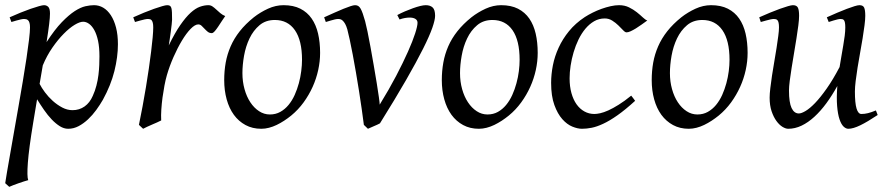

<svg xmlns="http://www.w3.org/2000/svg" viewBox="-23 -477 3430 741"><path d="M297.9 -393.1Q284.7 -393.1 264.6 -380.9Q244.6 -368.7 222.7 -346.4Q200.7 -324.2 179.2 -293.2Q157.7 -262.2 142.1 -224.6L129.9 -153.3Q137.2 -138.7 150.4 -120.8Q163.6 -103 180.7 -87.6Q197.8 -72.3 217.3 -62Q236.8 -51.8 256.8 -51.8Q283.2 -51.8 303.5 -66.2Q323.7 -80.6 335 -106.9Q343.8 -126 349.1 -146.7Q354.5 -167.5 356.9 -187.7Q359.4 -208 360.1 -226.6Q360.8 -245.1 360.8 -259.8Q360.8 -293.9 355.5 -319.1Q350.1 -344.2 341.1 -360.6Q332 -377 320.8 -385Q309.6 -393.1 297.9 -393.1ZM169.9 -424.8Q169.9 -410.2 166.7 -383.8Q163.6 -357.4 156.7 -314.5Q188 -362.8 215.3 -391.1Q242.7 -419.4 265.4 -434.1Q288.1 -448.7 306.6 -452.9Q325.2 -457 339.8 -457Q358.9 -457 375.5 -447.3Q392.1 -437.5 404.8 -418.2Q417.5 -398.9 424.8 -370.8Q432.1 -342.8 432.1 -306.2Q432.1 -257.3 418.5 -202.6Q404.8 -147.9 374 -91.8Q362.8 -72.3 348.4 -52.5Q334 -32.7 316.9 -16.6Q299.8 -0.5 280.5 9.8Q261.2 20 240.2 20Q223.6 20 207.8 10Q191.9 0 176.5 -16.1Q161.1 -32.2 147 -52.7Q132.8 -73.2 120.1 -93.8L105 -2.9Q88.4 97.7 84.5 151.1Q80.6 204.6 85.9 218.3Q78.6 220.2 68.8 223.4Q59.1 226.6 48.6 230.2Q38.1 233.9 28.6 237.5Q19 241.2 12.7 244.1L-2.9 230Q-1 215.8 4.2 186Q9.3 156.2 16.4 116.2Q23.4 76.2 31.7 28.8Q40 -18.6 48.6 -67.4Q57.1 -116.2 65.2 -164.1Q73.2 -211.9 79.3 -252.7Q85.4 -293.5 89.1 -324.5Q92.8 -355.5 92.8 -371.1Q92.8 -382.3 90.8 -388.9Q88.9 -395.5 85.4 -398.7Q82 -401.9 78.1 -402.8Q74.2 -403.8 69.8 -403.8Q65.4 -403.8 57.4 -402.1Q49.3 -400.4 41 -397.9Q31.7 -395.5 21 -392.1L14.2 -410.2Q34.7 -419.4 55.7 -428Q76.7 -436.5 95 -442.9Q113.3 -449.2 127.2 -453.1Q141.1 -457 147 -457Q156.7 -457 163.3 -450.4Q169.9 -443.8 169.9 -424.8Z M846.2 -415Q840.3 -407.2 833.3 -396Q826.2 -384.8 819.1 -374.3Q812 -363.8 805.7 -356.4Q799.3 -349.1 794.4 -349.1Q785.2 -349.1 778.6 -354.5Q772 -359.9 766.4 -366Q760.7 -372.1 755.1 -377.4Q749.5 -382.8 742.2 -382.8Q729.5 -382.8 712.6 -365.5Q695.8 -348.1 679 -320.1Q662.1 -292 646.7 -257.1Q631.3 -222.2 621.1 -187Q615.7 -168.5 611.6 -146.2Q607.4 -124 604.2 -100.6Q601.1 -77.1 599.6 -54.4Q598.1 -31.7 599.1 -12.2Q592.8 -8.8 583.3 -4.6Q573.7 -0.5 563.7 3.9Q553.7 8.3 544.4 12.5Q535.2 16.6 529.3 20L513.2 4.9Q520.5 -29.8 527.3 -66.9Q534.2 -104 540.3 -140.9Q546.4 -177.7 551.5 -212.9Q556.6 -248 560.3 -278.3Q564 -308.6 566.2 -332.5Q568.4 -356.4 568.4 -371.1Q568.4 -382.3 566.7 -388.9Q564.9 -395.5 562.3 -398.7Q559.6 -401.9 555.9 -402.8Q552.2 -403.8 548.3 -403.8Q543.5 -403.8 535.2 -402.1Q526.9 -400.4 518.6 -397.9Q508.8 -395.5 498 -392.1L491.2 -410.2Q511.7 -419.4 532.5 -428Q553.2 -436.5 571.3 -442.9Q589.4 -449.2 602.8 -453.1Q616.2 -457 622.1 -457Q628.9 -457 632.8 -454.6Q636.7 -452.1 638.4 -446Q640.1 -439.9 640.6 -429Q641.1 -418 641.1 -400.9Q641.1 -395.5 639.6 -382.8Q638.2 -370.1 636.2 -355.2Q634.3 -340.3 632.1 -325.7Q629.9 -311 628.4 -301.8Q651.9 -350.1 672.9 -380.4Q693.8 -410.6 712.6 -427.7Q731.4 -444.8 748.5 -450.9Q765.6 -457 781.2 -457Q790 -457 797.1 -452.1Q804.2 -447.3 811.5 -440.4Q818.8 -433.6 827.1 -426.5Q835.4 -419.4 846.2 -415Z M1142.6 -246.1Q1142.6 -320.8 1115.2 -360.4Q1087.9 -399.9 1037.6 -399.9Q1002.4 -399.9 978.5 -379.6Q954.6 -359.4 939.9 -328.6Q925.3 -297.9 918.9 -262Q912.6 -226.1 912.6 -194.8Q912.6 -162.1 920.7 -133.1Q928.7 -104 943.1 -82.3Q957.5 -60.5 976.8 -47.9Q996.1 -35.2 1018.6 -35.2Q1041 -35.2 1058.8 -45.2Q1076.7 -55.2 1090.6 -72Q1104.5 -88.9 1114.3 -110.6Q1124 -132.3 1130.4 -155.8Q1136.7 -179.2 1139.6 -202.6Q1142.6 -226.1 1142.6 -246.1ZM1212.4 -272.9Q1212.4 -240.2 1205.1 -206.8Q1197.8 -173.3 1183.6 -141.8Q1169.4 -110.4 1148.7 -81.8Q1127.9 -53.2 1100.6 -30.8Q1087.9 -20.5 1073.7 -11.2Q1059.6 -2 1044.9 5.1Q1030.3 12.2 1015.1 16.1Q1000 20 985.4 20Q951.2 20 924.6 5.6Q897.9 -8.8 879.6 -33.9Q861.3 -59.1 851.8 -93.5Q842.3 -127.9 842.3 -168Q842.3 -203.1 848.1 -235.6Q854 -268.1 867.2 -298.3Q880.4 -328.6 902.3 -356.4Q924.3 -384.3 956.5 -410.2Q981.4 -429.7 1011.2 -443.4Q1041 -457 1071.3 -457Q1109.4 -457 1136.2 -443.4Q1163.1 -429.7 1179.9 -405.3Q1196.8 -380.9 1204.6 -347.2Q1212.4 -313.5 1212.4 -272.9Z M1656.2 -416Q1656.2 -400.4 1645.5 -369.6Q1634.8 -338.9 1609.9 -289.1Q1585 -239.3 1544.2 -168.2Q1503.4 -97.2 1443.4 -1Q1439 1.5 1433.1 4.2Q1427.2 6.8 1420.9 9.5Q1414.6 12.2 1408.2 15.1Q1401.9 18.1 1397 20L1381.3 4.9Q1377.9 -22.5 1373 -56.4Q1368.2 -90.3 1362.5 -126.2Q1356.9 -162.1 1350.6 -198.2Q1344.2 -234.4 1338.4 -266.1Q1332.5 -297.9 1326.9 -323.2Q1321.3 -348.6 1317.4 -363.8Q1313.5 -377 1309.1 -384.8Q1304.7 -392.6 1300 -397Q1295.4 -401.4 1291 -402.6Q1286.6 -403.8 1282.2 -403.8Q1277.3 -403.8 1269.5 -402.1Q1261.7 -400.4 1253.9 -397.9Q1245.1 -395.5 1234.4 -392.1L1228 -410.2Q1248.5 -419.4 1267.6 -428Q1286.6 -436.5 1302.2 -442.9Q1317.9 -449.2 1329.6 -453.1Q1341.3 -457 1347.2 -457Q1354.5 -457 1359.6 -453.9Q1364.7 -450.7 1368.9 -443.4Q1373 -436 1377.2 -424.1Q1381.3 -412.1 1386.2 -395Q1389.6 -382.3 1395.3 -355.5Q1400.9 -328.6 1407 -294.9Q1413.1 -261.2 1419.4 -224.9Q1425.8 -188.5 1430.9 -156.7Q1436 -125 1439.2 -102.3Q1442.4 -79.6 1442.4 -73.2Q1478.5 -131.8 1505.9 -184.1Q1533.2 -236.3 1551.5 -277.6Q1569.8 -318.8 1579.1 -347.7Q1588.4 -376.5 1588.4 -389.2Q1588.4 -398.9 1580.1 -404.1Q1571.8 -409.2 1558.1 -409.2Q1549.8 -409.2 1539.8 -407.5Q1529.8 -405.8 1519 -401.9L1510.3 -418.9Q1523.9 -426.3 1539.8 -433.1Q1555.7 -439.9 1570.8 -445.3Q1585.9 -450.7 1598.9 -453.9Q1611.8 -457 1620.1 -457Q1637.2 -457 1646.7 -448.2Q1656.2 -439.5 1656.2 -416Z M1982.4 -246.1Q1982.4 -320.8 1955.1 -360.4Q1927.7 -399.9 1877.4 -399.9Q1842.3 -399.9 1818.4 -379.6Q1794.4 -359.4 1779.8 -328.6Q1765.1 -297.9 1758.8 -262Q1752.4 -226.1 1752.4 -194.8Q1752.4 -162.1 1760.5 -133.1Q1768.6 -104 1783 -82.3Q1797.4 -60.5 1816.7 -47.9Q1835.9 -35.2 1858.4 -35.2Q1880.9 -35.2 1898.7 -45.2Q1916.5 -55.2 1930.4 -72Q1944.3 -88.9 1954.1 -110.6Q1963.9 -132.3 1970.2 -155.8Q1976.6 -179.2 1979.5 -202.6Q1982.4 -226.1 1982.4 -246.1ZM2052.2 -272.9Q2052.2 -240.2 2044.9 -206.8Q2037.6 -173.3 2023.4 -141.8Q2009.3 -110.4 1988.5 -81.8Q1967.8 -53.2 1940.4 -30.8Q1927.7 -20.5 1913.6 -11.2Q1899.4 -2 1884.8 5.1Q1870.1 12.2 1855 16.1Q1839.8 20 1825.2 20Q1791 20 1764.4 5.6Q1737.8 -8.8 1719.5 -33.9Q1701.2 -59.1 1691.7 -93.5Q1682.1 -127.9 1682.1 -168Q1682.1 -203.1 1688 -235.6Q1693.8 -268.1 1707 -298.3Q1720.2 -328.6 1742.2 -356.4Q1764.2 -384.3 1796.4 -410.2Q1821.3 -429.7 1851.1 -443.4Q1880.9 -457 1911.1 -457Q1949.2 -457 1976.1 -443.4Q2002.9 -429.7 2019.8 -405.3Q2036.6 -380.9 2044.4 -347.2Q2052.2 -313.5 2052.2 -272.9Z M2475.1 -397.9Q2464.8 -390.6 2453.4 -382.3Q2441.9 -374 2431.2 -367.4Q2420.4 -360.8 2410.9 -356.4Q2401.4 -352.1 2395 -352.1Q2389.6 -352.1 2381.8 -360.4Q2374 -368.7 2363.5 -378.9Q2353 -389.2 2339.8 -397.5Q2326.7 -405.8 2311 -405.8Q2288.6 -405.8 2270 -395Q2251.5 -384.3 2236.3 -366.2Q2221.2 -348.1 2209.7 -324.5Q2198.2 -300.8 2190.7 -275.1Q2183.1 -249.5 2179.2 -223.6Q2175.3 -197.8 2175.3 -174.8Q2175.3 -143.1 2182.4 -117.7Q2189.5 -92.3 2202.1 -74.5Q2214.8 -56.6 2232.4 -46.9Q2250 -37.1 2271 -37.1Q2279.8 -37.1 2293.5 -40Q2307.1 -43 2325 -51Q2342.8 -59.1 2364.7 -72.8Q2386.7 -86.4 2413.1 -107.9Q2417 -102.5 2421.4 -97.2Q2425.8 -91.8 2428.2 -87.9Q2390.1 -53.2 2359.9 -32Q2329.6 -10.7 2304.9 0.7Q2280.3 12.2 2260.5 16.1Q2240.7 20 2223.1 20Q2206.5 20 2186 11.7Q2165.5 3.4 2147.2 -17.1Q2128.9 -37.6 2116.5 -71.8Q2104 -106 2104 -157.2Q2104 -189.9 2110.8 -224.9Q2117.7 -259.8 2133.1 -293.2Q2148.4 -326.7 2173.1 -356.9Q2197.8 -387.2 2233.9 -411.1Q2247.6 -419.9 2264.2 -428.2Q2280.8 -436.5 2298.6 -442.9Q2316.4 -449.2 2333.7 -453.1Q2351.1 -457 2366.2 -457Q2387.7 -457 2404.5 -448.7Q2421.4 -440.4 2434.6 -429.9Q2447.8 -419.4 2457.8 -409.9Q2467.8 -400.4 2475.1 -397.9Z M2792.5 -246.1Q2792.5 -320.8 2765.1 -360.4Q2737.8 -399.9 2687.5 -399.9Q2652.3 -399.9 2628.4 -379.6Q2604.5 -359.4 2589.8 -328.6Q2575.2 -297.9 2568.8 -262Q2562.5 -226.1 2562.5 -194.8Q2562.5 -162.1 2570.6 -133.1Q2578.6 -104 2593 -82.3Q2607.4 -60.5 2626.7 -47.9Q2646 -35.2 2668.5 -35.2Q2690.9 -35.2 2708.7 -45.2Q2726.6 -55.2 2740.5 -72Q2754.4 -88.9 2764.2 -110.6Q2773.9 -132.3 2780.3 -155.8Q2786.6 -179.2 2789.6 -202.6Q2792.5 -226.1 2792.5 -246.1ZM2862.3 -272.9Q2862.3 -240.2 2855 -206.8Q2847.7 -173.3 2833.5 -141.8Q2819.3 -110.4 2798.6 -81.8Q2777.8 -53.2 2750.5 -30.8Q2737.8 -20.5 2723.6 -11.2Q2709.5 -2 2694.8 5.1Q2680.2 12.2 2665 16.1Q2649.9 20 2635.3 20Q2601.1 20 2574.5 5.6Q2547.9 -8.8 2529.5 -33.9Q2511.2 -59.1 2501.7 -93.5Q2492.2 -127.9 2492.2 -168Q2492.2 -203.1 2498 -235.6Q2503.9 -268.1 2517.1 -298.3Q2530.3 -328.6 2552.2 -356.4Q2574.2 -384.3 2606.4 -410.2Q2631.3 -429.7 2661.1 -443.4Q2690.9 -457 2721.2 -457Q2759.3 -457 2786.1 -443.4Q2813 -429.7 2829.8 -405.3Q2846.7 -380.9 2854.5 -347.2Q2862.3 -313.5 2862.3 -272.9Z M3364.3 -33.2Q3324.7 -6.8 3297.1 6.6Q3269.5 20 3251 20Q3241.7 20 3232.7 11.5Q3223.6 2.9 3217 -16.6Q3210.4 -36.1 3207.8 -67.6Q3205.1 -99.1 3208.5 -145Q3188.5 -108.9 3166.3 -78.6Q3144 -48.3 3120.1 -26.4Q3096.2 -4.4 3070.8 7.8Q3045.4 20 3019 20Q3009.3 20 2996.8 12.5Q2984.4 4.9 2973.4 -10.3Q2962.4 -25.4 2954.8 -47.9Q2947.3 -70.3 2947.3 -100.1Q2947.3 -114.7 2950 -137.2Q2952.6 -159.7 2956.5 -185.5Q2960.4 -211.4 2965.3 -239.3Q2970.2 -267.1 2974.1 -292.5Q2978 -317.9 2980.7 -338.4Q2983.4 -358.9 2983.4 -371.1Q2983.4 -382.3 2981.9 -388.9Q2980.5 -395.5 2977.8 -398.7Q2975.1 -401.9 2971.4 -402.8Q2967.8 -403.8 2963.4 -403.8Q2959 -403.8 2950.7 -402.1Q2942.4 -400.4 2934.1 -397.9Q2924.3 -395.5 2913.1 -392.1L2907.2 -410.2Q2927.7 -419.4 2948.5 -428Q2969.2 -436.5 2986.8 -442.9Q3004.4 -449.2 3017.8 -453.1Q3031.2 -457 3037.1 -457Q3051.3 -457 3056.2 -447.8Q3061 -438.5 3061 -416Q3061 -401.9 3058.1 -378.9Q3055.2 -356 3050.8 -328.6Q3046.4 -301.3 3041.5 -272Q3036.6 -242.7 3032.2 -215.3Q3027.8 -188 3024.9 -165Q3022 -142.1 3022 -127.9Q3022 -81.1 3032 -60.1Q3042 -39.1 3060.1 -39.1Q3069.8 -39.1 3085.9 -48.6Q3102.1 -58.1 3122.6 -79.3Q3143.1 -100.6 3167.2 -134.8Q3191.4 -168.9 3217.3 -218.3Q3220.7 -239.3 3224.4 -260.5Q3228 -281.7 3231.4 -301.5Q3234.9 -321.3 3237.1 -339.1Q3239.3 -356.9 3239.3 -371.1Q3239.3 -382.3 3238 -388.9Q3236.8 -395.5 3234.4 -398.7Q3231.9 -401.9 3228.8 -402.8Q3225.6 -403.8 3221.2 -403.8Q3216.8 -403.8 3209.2 -402.1Q3201.7 -400.4 3193.8 -397.9Q3185.1 -395.5 3175.3 -392.1L3168 -410.2Q3188.5 -419.4 3208.5 -428Q3228.5 -436.5 3245.4 -442.9Q3262.2 -449.2 3274.9 -453.1Q3287.6 -457 3293.9 -457Q3307.6 -457 3312 -447.8Q3316.4 -438.5 3316.4 -416Q3316.4 -401.9 3313.5 -379.2Q3310.5 -356.4 3306.2 -329.3Q3301.8 -302.2 3296.4 -272.7Q3291 -243.2 3286.6 -215.6Q3282.2 -188 3279.3 -164.1Q3276.4 -140.1 3276.4 -124Q3276.4 -79.6 3282.7 -58.3Q3289.1 -37.1 3301.3 -37.1Q3314 -37.1 3326.9 -40.3Q3339.8 -43.5 3357.4 -50.8Z"/></svg>

Font: Gentium Plus Am
Style: Italic
Weight: 400
Italic angle: -8°
Designer: J. Victor Gaultney, Annie Olsen, Iska Routamaa, Becca Hirsbrunner
Foundry: SIL International
Version: Version 5.000